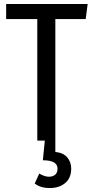

<svg xmlns="http://www.w3.org/2000/svg" viewBox="-20 -709 468 968"><path d="M339 141Q339 188 309 213.5Q279 239 231 239Q183 239 155 216L178 166Q205 182 226 182Q246 182 258 172Q270 162 270 141Q270 99 196 99L206 0H168V-613H11V-689H422L412 -613H259V57Q299 61 319 84.5Q339 108 339 141Z"/></svg>

Font: Fira Sans Compressed
Style: Regular
Weight: 400
Width: 1
Designer: bBox Type GmbH & Carrois Corporate GbR & Edenspiekermann AG
Foundry: bBox Type GmbH & Carrois Corporate GbR & Edenspiekermann AG
Version: Version 4.301